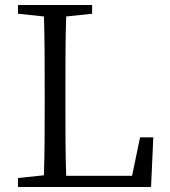

<svg xmlns="http://www.w3.org/2000/svg" viewBox="-20 -749 680 769"><path d="M541 -199 509 -45H245C242 -140 242 -236 242 -317V-387C242 -489 242 -587 245 -683L349 -694V-729H52V-694L156 -683C159 -588 159 -491 159 -392V-336C159 -240 159 -143 156 -47L52 -36V0H585L594 -199Z"/></svg>

Font: Shippori Mincho
Style: Regular
Weight: 400
Designer: Bonji Tadano  Ryoko NISHIZUKA  (kana & ideographs); Frank Grießhammer (Latin, Greek & Cyrillic); Wenlong ZHANG  (bopomof
Foundry: Adobe Systems Incorporated
Version: Version 1.003;PS 1.001;hotconv 16.6.54;makeotf.lib2.5.65590